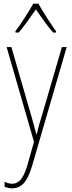

<svg xmlns="http://www.w3.org/2000/svg" viewBox="-20 -783 390 1045"><path d="M189 -763H161C137 -720 90 -647 64 -613V-606H82C112 -640 149 -695 175 -732C202 -693 238 -641 269 -606H285V-613C266 -638 214 -718 189 -763ZM16 -527 165 -11 129 116C106 195 79 217 46 217C32 217 18 213 5 206V234C19 239 31 242 46 242C95 242 128 210 154 122L343 -527H317L207 -150C196 -116 188 -89 180 -52H178C173 -71 169 -86 151 -150L42 -527Z"/></svg>

Font: Noto Sans Thai Looped Condensed Thin
Style: Regular
Weight: 100
Width: 3
Designer: Sasikarn Vongin, Ben Mitchell
Foundry: The Fontpad Ltd
Version: Version 1.001